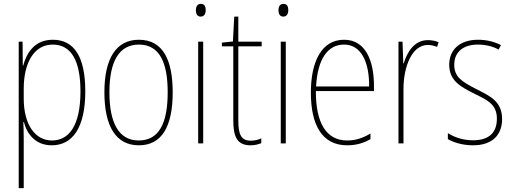

<svg xmlns="http://www.w3.org/2000/svg" viewBox="-20 -743 2660 995"><path d="M254 -537C161 -537 119 -472 100 -403H98L97 -527H77V232H103V-21C103 -56 102 -88 101 -110H104C119 -51 162 10 248 10C355 10 422 -80 422 -270C422 -449 364 -537 254 -537ZM253 -512C350 -512 397 -427 397 -270C397 -86 334 -15 249 -15C163 -15 103 -96 103 -232V-284C103 -418 157 -512 253 -512Z M875 -264C875 -428 827 -537 700 -537C582 -537 521 -440 521 -265C521 -88 581 10 700 10C818 10 875 -87 875 -264ZM547 -265C547 -423 596 -512 700 -512C810 -512 849 -413 849 -265C849 -102 803 -15 699 -15C595 -15 547 -107 547 -265Z M1021 -723C1001 -723 995 -706 995 -690C995 -672 1002 -657 1020 -657C1038 -657 1046 -671 1046 -691C1046 -707 1041 -723 1021 -723ZM1033 -527H1007V0H1033Z M1279 -14C1228 -14 1215 -49 1215 -119V-503H1336V-527H1215V-657H1194L1187 -528L1130 -522V-503H1189V-120C1189 -37 1207 10 1278 10C1302 10 1318 5 1334 -1V-26C1320 -19 1300 -14 1279 -14Z M1449 -723C1429 -723 1423 -706 1423 -690C1423 -672 1430 -657 1448 -657C1466 -657 1474 -671 1474 -691C1474 -707 1469 -723 1449 -723ZM1461 -527H1435V0H1461Z M1763 -537C1646 -537 1591 -423 1591 -263C1591 -97 1648 10 1779 10C1827 10 1865 -2 1900 -22V-51C1857 -26 1822 -15 1779 -15C1671 -15 1616 -106 1617 -271H1918V-298C1918 -424 1877 -537 1763 -537ZM1763 -512C1854 -512 1894 -417 1893 -295H1618C1626 -440 1680 -512 1763 -512Z M2197 -535C2125 -535 2089 -470 2072 -414H2070L2066 -527H2045V0H2071V-283C2071 -394 2113 -510 2197 -510C2216 -510 2232 -505 2245 -500L2253 -524C2236 -532 2216 -535 2197 -535Z M2582 -126C2582 -218 2520 -245 2447 -282C2378 -318 2334 -342 2334 -407C2334 -476 2383 -512 2457 -512C2496 -512 2537 -502 2564 -486L2576 -509C2545 -526 2503 -537 2458 -537C2359 -537 2308 -482 2308 -408C2308 -324 2366 -294 2441 -256C2509 -223 2555 -200 2555 -128C2555 -57 2516 -16 2431 -16C2383 -16 2337 -30 2301 -53V-22C2328 -6 2375 10 2431 10C2532 10 2582 -44 2582 -126Z"/></svg>

Font: Noto Sans Malayalam Condensed Thin
Style: Regular
Weight: 100
Width: 3
Designer: Jelle Bosma - Monotype Design Team
Foundry: Monotype Imaging Inc.
Version: Version 2.104